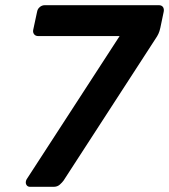

<svg xmlns="http://www.w3.org/2000/svg" viewBox="-20 -720 652 740"><path d="M96 0Q87 0 82.5 -6.5Q78 -13 80 -22Q81 -27 84 -31L441 -581H127Q117 -581 111.5 -588Q106 -595 108 -605L123 -675Q125 -686 133.5 -693Q142 -700 153 -700H592Q603 -700 608 -693Q613 -686 611 -675L598 -613Q595 -599 590.5 -589.5Q586 -580 579 -570L225 -24Q220 -17 210.5 -8.5Q201 0 187 0Z"/></svg>

Font: Rubik Medium
Style: Italic
Weight: 500
Italic angle: -12°
Designer: Hubert and Fischer
Foundry: Hubert and Fischer
Version: Version 2.300;gftools[0.9.30]